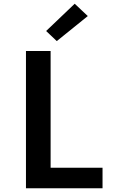

<svg xmlns="http://www.w3.org/2000/svg" viewBox="-20 -1008 640 1028"><path d="M119 0V-735H251V-110H529V0ZM284 -788 227 -842 380 -988 450 -922Z"/></svg>

Font: Iosevka SS04 XBd Ex
Style: Regular
Weight: 800
Width: 7
Monospace: yes
Designer: Belleve Invis
Foundry: Belleve Invis
Version: Version 19.0.0; ttfautohint (v1.8.4)